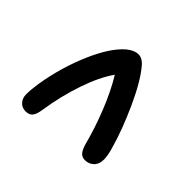

<svg xmlns="http://www.w3.org/2000/svg" viewBox="-90 -770 880 880"><g transform="rotate(-45 350.0 -330.0)"><path d="M169.9 -98.1Q139.6 -98.1 122.8 -115.5Q106 -132.8 106 -158.2Q106 -176.3 117.9 -187.7Q129.9 -199.2 160.2 -208Q244.6 -230 329.3 -263.9Q414.1 -297.9 480 -337.9Q421.4 -379.4 328.1 -411.1Q234.9 -442.9 128.9 -459Q99.1 -463.4 85.4 -474.6Q71.8 -485.8 71.8 -507.8Q71.8 -532.7 88.4 -547.4Q105 -562 129.9 -562Q160.6 -562 204.1 -555.2Q330.6 -534.2 441.4 -486.1Q552.2 -438 599.1 -382.8Q623 -353.5 623 -327.1Q623 -300.8 594.2 -277.8Q539.6 -232.4 432.4 -183.8Q325.2 -135.3 237.8 -110.8Q196.8 -98.1 169.9 -98.1Z"/></g></svg>

Font: Shantell Sans Irregular Bouncy
Style: Regular
Weight: 500
Designer: Stephen Nixon, Anya Danilova, Shantell Martin
Foundry: Arrow Type
Version: Version 1.006;[9816181b4]